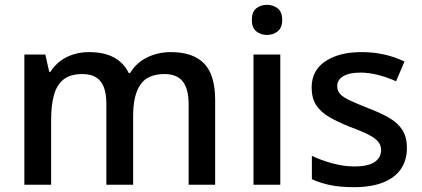

<svg xmlns="http://www.w3.org/2000/svg" viewBox="-20 -766 1751 796"><path d="M688 -550Q780 -550 826 -503Q872 -456 872 -351V0H762V-335Q762 -398 737.5 -428.5Q713 -459 662 -459Q592 -459 562 -415Q532 -371 532 -287V0H421V-335Q421 -377 410.5 -404.5Q400 -432 378 -445.5Q356 -459 322 -459Q272 -459 244 -437Q216 -415 204 -373Q192 -331 192 -270V0H81V-540H168L184 -468H189Q206 -495 230 -513Q254 -531 284.5 -540.5Q315 -550 349 -550Q411 -550 452 -528Q493 -506 514 -463H519Q546 -507 591 -528.5Q636 -550 688 -550Z M1142 -540V0H1031V-540ZM1087 -746Q1112 -746 1131 -731.5Q1150 -717 1150 -683Q1150 -651 1131 -636Q1112 -621 1087 -621Q1061 -621 1042.5 -636Q1024 -651 1024 -683Q1024 -717 1042.5 -731.5Q1061 -746 1087 -746Z M1667 -153Q1667 -101 1641.5 -64.5Q1616 -28 1567 -9Q1518 10 1448 10Q1391 10 1349.5 1.5Q1308 -7 1273 -23V-120Q1310 -102 1357.5 -89Q1405 -76 1448 -76Q1507 -76 1533.5 -94.5Q1560 -113 1560 -144Q1560 -162 1549.5 -176.5Q1539 -191 1511 -206Q1483 -221 1431 -240Q1381 -260 1345.5 -280.5Q1310 -301 1291 -330Q1272 -359 1272 -403Q1272 -474 1329 -512Q1386 -550 1479 -550Q1529 -550 1573 -540Q1617 -530 1657 -511L1622 -429Q1587 -445 1548.5 -455Q1510 -465 1475 -465Q1428 -465 1403 -450Q1378 -435 1378 -409Q1378 -390 1390 -376.5Q1402 -363 1431 -349.5Q1460 -336 1510 -316Q1560 -297 1595 -276.5Q1630 -256 1648.5 -226.5Q1667 -197 1667 -153Z"/></svg>

Font: Noto Sans Oriya Medium
Style: Regular
Weight: 500
Version: Version 2.003